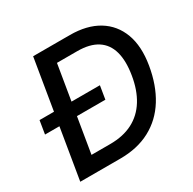

<svg xmlns="http://www.w3.org/2000/svg" viewBox="-160 -892 1060 1056"><g transform="rotate(-30 370.5 -364.0)"><path d="M311.5 0H114.3L129.9 -97.2H303.7Q386.7 -97.2 447 -128.4Q507.3 -159.7 544.4 -219.7Q581.5 -279.8 595.2 -364.7Q609.4 -450.2 593 -509.5Q576.7 -568.8 529.1 -599.6Q481.4 -630.4 401.9 -630.4H214.8L231 -727.5H411.6Q519 -727.5 591.1 -683.8Q663.1 -640.1 693.4 -558.8Q723.6 -477.5 704.6 -364.3Q685.5 -250 634.8 -168.5Q584 -86.9 502.7 -43.5Q421.4 0 311.5 0ZM289.6 -727.5 168.9 0H57.6L178.2 -727.5ZM19.5 -321.8 33.2 -405.8H416.5L402.8 -321.8Z"/></g></svg>

Font: Inter 17pt Medium
Style: Italic
Weight: 500
Italic angle: -9.3988°
Version: Version 4.001;git-66647c0bb